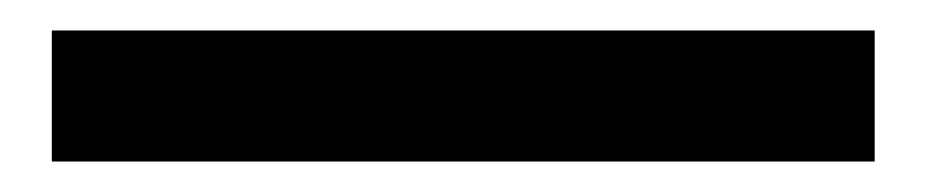

<svg xmlns="http://www.w3.org/2000/svg" viewBox="-20 -37 607 126"><path d="M14 -17H554V69H14Z"/></svg>

Font: SpoqaHanSans-Bold
Style: Regular
Weight: 700
Designer: [Spoqa Han Sans] Dong-huui Kim \uAE40 \uB3D9 \uD718   [Noto Sans] Ryoko NISHIZUKA \u897F \u585A \u6DBC \u5B50  (kana & i
Foundry: Spoqa (http://www.spoqa-han-sans.com)
Version: Version 2.000